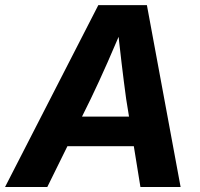

<svg xmlns="http://www.w3.org/2000/svg" viewBox="-51 -748 799 768"><path d="M-30.8 0 342.3 -727.5H536.6L671.4 0H510.7L453.6 -352.5Q444.3 -420.4 435.1 -498Q425.8 -575.7 416 -670.4H453.6Q413.6 -576.7 379.4 -499Q345.2 -421.4 312 -352.5L138.2 0ZM155.3 -163.1 175.3 -281.7H559.1L539.1 -163.1Z"/></svg>

Font: Inter 24pt
Style: Bold Italic
Weight: 700
Italic angle: -9.3988°
Version: Version 4.001;git-66647c0bb